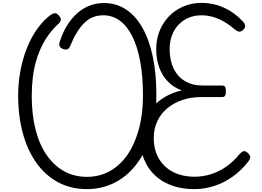

<svg xmlns="http://www.w3.org/2000/svg" viewBox="-20 -1292 1813 1331"><path d="M582 19Q473 19 385.5 -27Q298 -73 235.5 -158.5Q173 -244 139.5 -364Q106 -484 106 -630Q106 -696 115 -760.5Q124 -825 142 -887Q160 -949 186.5 -1004Q213 -1059 248 -1105Q283 -1151 326 -1185Q345 -1199 359.5 -1200.5Q374 -1202 390 -1182Q404 -1166 401.5 -1152.5Q399 -1139 384 -1126Q349 -1094 320 -1055Q291 -1016 268.5 -969.5Q246 -923 230.5 -869.5Q215 -816 207.5 -755Q200 -694 200 -625Q200 -499 226 -395.5Q252 -292 302.5 -218.5Q353 -145 423.5 -105.5Q494 -66 583 -66Q633 -66 678.5 -79.5Q724 -93 762.5 -118.5Q801 -144 834 -181Q867 -218 892 -266Q917 -314 935 -371Q953 -428 962 -493.5Q971 -559 971 -632Q971 -763 952 -865.5Q933 -968 897.5 -1039.5Q862 -1111 811 -1148.5Q760 -1186 696 -1186Q657 -1186 624.5 -1173Q592 -1160 564.5 -1133Q537 -1106 512.5 -1066Q488 -1026 466 -972Q458 -953 445 -949.5Q432 -946 413 -954Q397 -962 392.5 -974Q388 -986 396 -1008Q416 -1069 446 -1117Q476 -1165 514.5 -1199.5Q553 -1234 600 -1252.5Q647 -1271 701 -1271Q785 -1271 852 -1227.5Q919 -1184 966.5 -1101Q1014 -1018 1039 -900Q1064 -782 1064 -632Q1064 -549 1052.5 -473Q1041 -397 1019 -331.5Q997 -266 965 -211.5Q933 -157 892.5 -114Q852 -71 803.5 -41.5Q755 -12 699.5 3.5Q644 19 582 19ZM1328 19Q1214 19 1129.5 -24Q1045 -67 999 -146Q953 -225 953 -331Q953 -394 974.5 -449.5Q996 -505 1035.5 -548.5Q1075 -592 1127 -622Q1179 -652 1240 -665Q1185 -685 1145 -725.5Q1105 -766 1084 -824Q1063 -882 1063 -950Q1063 -1007 1078.5 -1055.5Q1094 -1104 1122.5 -1144Q1151 -1184 1190 -1212.5Q1229 -1241 1276.5 -1256.5Q1324 -1272 1377 -1272Q1432 -1272 1482 -1257.5Q1532 -1243 1577 -1215Q1622 -1187 1661 -1146Q1677 -1131 1679 -1115Q1681 -1099 1664 -1083Q1648 -1070 1635 -1073Q1622 -1076 1605 -1090Q1572 -1119 1535 -1140.5Q1498 -1162 1458.5 -1174Q1419 -1186 1376 -1186Q1328 -1186 1288 -1169Q1248 -1152 1218 -1121Q1188 -1090 1172 -1046.5Q1156 -1003 1156 -952Q1156 -875 1183 -818Q1210 -761 1262 -730Q1314 -699 1386 -699H1519Q1534 -699 1540 -690.5Q1546 -682 1546 -659Q1546 -637 1540 -628Q1534 -619 1519 -619H1372Q1304 -619 1244.5 -599Q1185 -579 1140 -541.5Q1095 -504 1070.5 -452Q1046 -400 1046 -336Q1046 -253 1081 -193Q1116 -133 1179.5 -100Q1243 -67 1329 -67Q1387 -67 1442.5 -84.5Q1498 -102 1548 -136.5Q1598 -171 1640 -223Q1655 -240 1667.5 -243.5Q1680 -247 1695 -234Q1712 -220 1714.5 -206.5Q1717 -193 1701 -172Q1653 -110 1593 -67.5Q1533 -25 1465.5 -3Q1398 19 1328 19Z"/></svg>

Font: Playwrite VN
Style: Regular
Weight: 400
Designer: Veronika Burian, José Scaglione
Foundry: TypeTogether
Version: Version 1.002